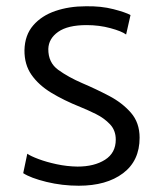

<svg xmlns="http://www.w3.org/2000/svg" viewBox="-20 -584 514 612"><path d="M54 -32 67 -94Q77.5 -86.5 102.8 -77Q128 -67.5 160.8 -60.5Q193.5 -53.5 227 -53Q280.5 -53 314.8 -74.8Q349 -96.5 349 -139Q349 -168.5 330.5 -188Q312 -207.5 285.8 -220.5Q259.5 -233.5 236 -243Q183.5 -264 143.2 -288.5Q103 -313 80.2 -345.8Q57.5 -378.5 58 -424Q59 -472 85.8 -503Q112.5 -534 156.5 -549Q200.5 -564 253 -564Q302 -565 341.5 -554.8Q381 -544.5 396 -536L382 -474Q368 -484.5 332.2 -494.2Q296.5 -504 256 -504Q196 -504 165.5 -482.5Q135 -461 134 -428Q133.5 -384.5 165.8 -361.2Q198 -338 242 -319Q285.5 -300.5 327.5 -278.5Q369.5 -256.5 397.2 -224.8Q425 -193 425 -145Q425 -71.5 372.2 -31.8Q319.5 8 231 8Q178 8 128 -4.2Q78 -16.5 54 -32Z"/></svg>

Font: Merriweather Sans Light
Style: Regular
Weight: 300
Designer: Eben Sorkin
Foundry: Eben Sorkin
Version: Version 2.001; ttfautohint (v1.8.3)